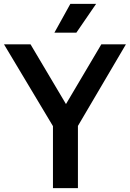

<svg xmlns="http://www.w3.org/2000/svg" viewBox="-44 -968 668 988"><path d="M604 -740 357 -320V0H228.5V-319L-23.5 -740H113L295.5 -432.5L477.5 -740ZM236 -800 318 -948H450.5L349 -800Z"/></svg>

Font: Encode Sans Semi Condensed SmBd
Style: Regular
Weight: 600
Width: 4
Designer: Multiple Designers
Foundry: Impallari Type
Version: Version 2.000